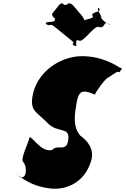

<svg xmlns="http://www.w3.org/2000/svg" viewBox="-20 -1184 769 1176"><path d="M308 -1111C298 -1100 292 -1091 316 -1071C327 -1037 251 -1059 262 -1038C286 -1018 238 -1056 262 -1036C299 -1018 279 -1048 317 -1018C341 -998 394 -956 418 -936C450 -910 409 -929 434 -903C456 -881 413 -923 437 -903C462 -891 429 -949 463 -936C487 -916 563 -1038 587 -1018C628 -1009 611 -1060 646 -1036C673 -1019 623 -1058 647 -1038C657 -1020 588 -1077 603 -1071C627 -1051 574 -1099 598 -1079C613 -1073 560 -1141 587 -1134C611 -1114 562 -1155 586 -1135C607 -1103 537 -1117 546 -1087C570 -1067 453 -1062 477 -1042C491 -1016 424 -1034 449 -1008C471 -986 428 -1028 452 -1008C477 -996 465 -1016 487 -1042C517 -1062 461 -1108 455 -1119C436 -1140 422 -1165 402 -1164C381 -1150 377 -1150 361 -1164C344 -1165 331 -1136 308 -1111ZM482 -840C349 -840 200 -742 178 -588C166 -502 205 -499 273 -429C334 -366 410 -411 398 -327C387 -248 336 -304 300 -266C228 -244 164 -374 159 -336C156 -314 100 -203 123 -191C139 -170 142 -139 135 -118C132 -99 114 -97 104 -97C98 -103 82 -123 80 -122C80 -122 144 -51 271 -32C377 -13 497 -61 538 -198C561 -272 513 -324 472 -353C446 -383 430 -425 442 -509C451 -570 457 -611 483 -621C524 -631 561 -596 563 -608C565 -619 629 -710 645 -710C661 -720 689 -741 701 -745C713 -739 711 -740 723 -758C731 -769 734 -758 710 -772C696 -780 610 -840 482 -840Z"/></svg>

Font: Hussar Przerywany
Style: Obl
Weight: 400
Foundry: Cannot Into Space Fonts
Version: Version 0.982